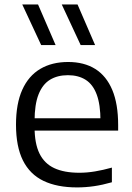

<svg xmlns="http://www.w3.org/2000/svg" viewBox="-20 -828 590 858"><path d="M324.5 9.5Q235 9.5 174.2 -19.8Q113.5 -49 82.5 -111Q51.5 -173 51.5 -271Q51.5 -364.5 79.5 -426.8Q107.5 -489 159.8 -520Q212 -551 284.5 -551Q356 -551 405.8 -519.8Q455.5 -488.5 481.8 -426Q508 -363.5 508 -269V-244.5H90.5V-299.5H449.5L429 -287.5Q429 -360.5 412.2 -405.5Q395.5 -450.5 363 -471.2Q330.5 -492 283.5 -492Q236.5 -492 203.2 -471.5Q170 -451 152.2 -406Q134.5 -361 134.5 -287.5V-260Q134.5 -186.5 156.5 -141.8Q178.5 -97 222.8 -76.5Q267 -56 334.5 -56Q368.5 -56 404.5 -62Q440.5 -68 480 -79V-13.5Q438 -1.5 400 4Q362 9.5 324.5 9.5ZM340.5 -626.5 256 -808H326.5L405 -626.5ZM164 -626.5 79.5 -808H150L228.5 -626.5Z"/></svg>

Font: Encode Sans SemiExpanded
Style: Regular
Weight: 400
Width: 6
Designer: Multiple Designers
Foundry: Impallari Type
Version: Version 3.002